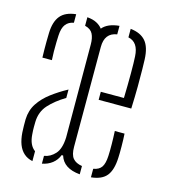

<svg xmlns="http://www.w3.org/2000/svg" viewBox="-95 -681 671 762"><g transform="rotate(15 240.0 -300.0)"><path d="M39.5 -404Q39 -423.5 38.8 -439Q38.5 -454.5 38.8 -470.2Q39 -486 39.5 -506Q41 -552 61 -576.2Q81 -600.5 124.5 -605V-570Q103.5 -566.5 91.8 -551.5Q80 -536.5 78.5 -505Q78 -495.5 77.5 -477.2Q77 -459 77.2 -439Q77.5 -419 78.5 -404ZM302.5 5Q234.5 -1 219.5 -50H213.5Q205.5 -29 188 -15.2Q170.5 -1.5 146.5 3V-29Q172 -33 191.2 -54Q210.5 -75 212.5 -122L211.5 -504Q211.5 -530.5 203 -547.2Q194.5 -564 170.5 -570V-605Q194 -603 209.2 -595Q224.5 -587 233.5 -575Q254.5 -600.5 302.5 -605V-570Q252.5 -562.5 252.5 -505V-95Q252.5 -62 264.8 -47.5Q277 -33 302.5 -29ZM298.5 -300V-333H393.5Q395 -388 395 -434.5Q395 -481 393.5 -504Q390.5 -561.5 348.5 -570V-605Q390 -600.5 410.8 -576.5Q431.5 -552.5 433.5 -502Q434 -491 434.5 -462Q435 -433 434.8 -391.2Q434.5 -349.5 432.5 -300ZM107.5 3Q86 -1.5 71.5 -14.5Q57 -27.5 49.2 -48Q41.5 -68.5 39.5 -96Q39 -112.5 38.5 -124Q38 -135.5 38.5 -151Q40 -188 58.5 -216Q77 -244 106.8 -266.5Q136.5 -289 172.5 -308.5V-274Q131.5 -249.5 105.5 -220.8Q79.5 -192 78.5 -150Q78.5 -142 78.2 -130Q78 -118 79.5 -99Q82.5 -55.5 107.5 -37.5ZM348.5 5V-30Q372 -34 382 -48.8Q392 -63.5 393.5 -95Q394.5 -116 394.2 -142Q394 -168 392.5 -197H432.5Q434 -175.5 434.2 -144.8Q434.5 -114 433.5 -98Q431.5 -48 412.2 -23.8Q393 0.5 348.5 5Z"/></g></svg>

Font: Big Shoulders Stencil Text SC Thin
Style: Regular
Weight: 100
Designer: Patric King
Foundry: XO Type Co
Version: Version 2.001